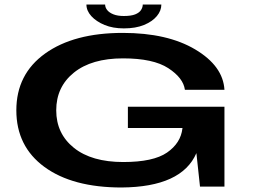

<svg xmlns="http://www.w3.org/2000/svg" viewBox="-20 -828 1129 852"><path d="M519.5 4Q786.5 2 851.5 -148.5L867.5 0H976V-354.5H547.5V-260H790L789.5 -258Q782 -193 721.2 -151Q660.5 -109 527 -109Q386.5 -109 308 -172Q229.5 -235 229.5 -338.5Q229.5 -442.5 308 -505.8Q386.5 -569 526 -569Q660 -569 726.8 -525.5Q793.5 -482 800.5 -429.5H976Q970 -535 846.5 -608.5Q723 -682 525 -682Q308 -682 180.2 -590.5Q52.5 -499 52.5 -338.5Q52.5 -178.5 177.2 -87.2Q302 4 519.5 4ZM529.5 -702Q582 -702 619 -717.2Q656 -732.5 676 -756.5Q696 -780.5 696 -808H613.5Q613.5 -795.5 605.8 -783.5Q598 -771.5 579.8 -764.2Q561.5 -757 529.5 -757Q501.5 -757 483 -764.5Q464.5 -772 455.5 -783.5Q446.5 -795 446.5 -808H363.5Q363.5 -780.5 385.2 -756.5Q407 -732.5 444 -717.2Q481 -702 529.5 -702Z"/></svg>

Font: Anybody ExtraExpanded SemiBold
Style: Regular
Weight: 600
Width: 8
Version: Version 1.113;gftools[0.9.25]